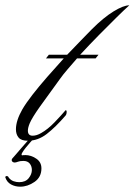

<svg xmlns="http://www.w3.org/2000/svg" viewBox="-82 -526 507 723"><path d="M23 4Q-2 4 -12 -8Q-22 -20 -22 -39Q-22 -72 2 -114Q16 -138 40.5 -169.5Q65 -201 96 -236.5Q127 -272 158 -306H91L102 -320H171Q199 -349 223.5 -374.5Q248 -400 264 -416Q308 -460 345.5 -483Q383 -506 405 -506Q389 -492 358.5 -462Q328 -432 291.5 -395Q255 -358 220 -320H289L278 -306H208Q189 -284 172.5 -265Q156 -246 144 -229Q97 -165 68 -124Q39 -83 30 -62Q23 -45 23 -34Q23 -15 41 -15Q56 -15 73 -25Q98 -39 123.5 -65.5Q149 -92 165 -111Q169 -111 169 -105Q169 -96 165 -91Q127 -47 94 -21.5Q61 4 23 4ZM-6 177Q-25 177 -40.5 168.5Q-56 160 -62 142Q-62 137 -57 137Q-51 137 -49 143Q-41 153 -30.5 156.5Q-20 160 -10 160Q14 160 26 145Q38 130 38 114Q38 100 30 90Q22 80 6 80Q-7 80 -14.5 83Q-22 86 -27 86Q-31 86 -34.5 83.5Q-38 81 -38 77Q-38 73 -35 70Q-33 68 -23.5 57Q-14 46 -2 32Q10 18 19 8Q28 -2 29 -2Q31 -2 36.5 -1.5Q42 -1 41 0Q40 1 32 10Q24 19 15.5 29.5Q7 40 2 48.5Q-3 57 1 59Q5 58 14 58Q34 58 54 71Q74 84 74 108Q74 141 48 159Q22 177 -6 177Z"/></svg>

Font: Luxurious Script
Style: Regular
Weight: 400
Designer: Robert E. Leuschke
Foundry: Robert E. Leuschke
Version: Version 1.010; ttfautohint (v1.8.3)